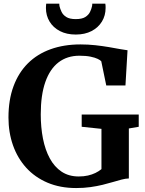

<svg xmlns="http://www.w3.org/2000/svg" viewBox="-20 -988 768 1020"><path d="M384.5 11Q299.5 11 232.5 -17.5Q165.5 -46 119.2 -97Q73 -148 49 -216.2Q25 -284.5 25 -363.5Q25 -457.5 51.8 -529.8Q78.5 -602 128.2 -651.5Q178 -701 248.8 -726.5Q319.5 -752 407.5 -752Q448 -752 486.5 -747.8Q525 -743.5 558.5 -737.8Q592 -732 617.8 -727.2Q643.5 -722.5 657.5 -721L646.5 -534H544.5L518 -662.5Q513 -668.5 499 -675.2Q485 -682 461 -687Q437 -692 402 -692Q337 -692 291 -656.8Q245 -621.5 220.8 -552.2Q196.5 -483 196.5 -380.5Q196.5 -311.5 208.2 -251.8Q220 -192 244.5 -146.8Q269 -101.5 307.2 -76Q345.5 -50.5 398 -50.5Q425 -50.5 447 -55.5Q469 -60.5 487 -69.2Q505 -78 519 -89.5V-303.5L414 -314.5V-379.5H717V-314.5L664.5 -305.5V-40Q647 -39.5 626 -34Q605 -28.5 580 -21Q555 -13.5 525.2 -6.2Q495.5 1 460.5 6Q425.5 11 384.5 11ZM382.5 -804.5Q334 -804.5 298.5 -822.8Q263 -841 243.5 -873.2Q224 -905.5 224 -945.5Q224 -952 224.5 -957.8Q225 -963.5 225.5 -968.5H295Q295 -966 295.2 -962.5Q295.5 -959 296 -955.5Q299.5 -941 307 -925Q314.5 -909 332 -897.8Q349.5 -886.5 382.5 -886.5Q415.5 -886.5 433 -897.5Q450.5 -908.5 458.2 -924.5Q466 -940.5 469 -955.5Q470 -959 470 -962.5Q470 -966 470 -968.5H539.5Q540.5 -963.5 540.8 -957.8Q541 -952 541 -946Q541 -905.5 521.5 -873.5Q502 -841.5 466.5 -823Q431 -804.5 382.5 -804.5Z"/></svg>

Font: Merriweather 24pt
Style: Bold
Weight: 700
Designer: Eben Sorkin
Foundry: Eben Sorkin
Version: Version 2.100